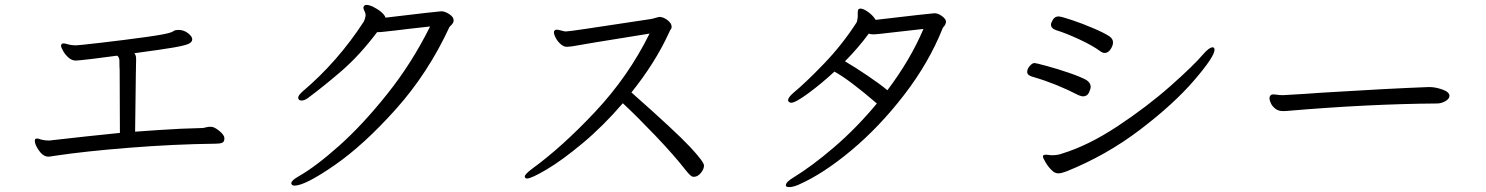

<svg xmlns="http://www.w3.org/2000/svg" viewBox="-20 -727 6060 783"><path d="M859 -141Q690 -139 507.5 -124.5Q325 -110 206 -92Q182 -88 176 -88L170 -89Q153 -92 137.5 -115Q122 -138 122 -152Q122 -159 124.5 -160.5Q127 -162 132 -162Q136 -162 141 -160Q146 -158 152 -157Q163 -154 178 -154H182Q339 -172 469 -185L468 -442Q467 -451 467 -479Q467 -493 458 -500Q416 -494 357.5 -487Q299 -480 289 -480Q273 -480 259.5 -492Q246 -504 237.5 -519Q229 -534 229 -540Q229 -546 234 -549Q236 -550 240 -550Q244 -550 254.5 -547Q265 -544 274 -543L289 -542Q299 -542 394 -553Q489 -564 575.5 -576Q662 -588 680 -596Q683 -597 689 -601Q695 -605 707 -605Q730 -605 747 -591.5Q764 -578 764 -567Q764 -555 748.5 -548Q733 -541 686.5 -533Q640 -525 528 -510Q535 -501 535 -489V-479L534 -425L531 -190Q624 -197 718 -202L808 -205Q813 -206 821.5 -208Q830 -210 837 -210H842Q855 -209 874.5 -193Q894 -177 895 -165V-161Q895 -149 886.5 -145Q878 -141 859 -141Z M1234 -326Q1221 -317 1210 -317Q1202 -317 1199 -321Q1196 -324 1196 -329Q1196 -338 1214 -354Q1357 -475 1463 -638Q1470 -652 1471 -665V-666Q1471 -672 1466.5 -681.5Q1462 -691 1462 -695Q1462 -701 1467 -705Q1469 -707 1475 -707Q1481 -707 1488.5 -704.5Q1496 -702 1498 -701Q1524 -688 1537 -676Q1550 -664 1552 -655Q1769 -681 1780 -681Q1794 -681 1812 -669.5Q1830 -658 1830 -644Q1830 -635 1822.5 -627Q1815 -619 1813 -617Q1726 -429 1595 -282.5Q1464 -136 1344 -53Q1224 30 1181 30Q1172 30 1169 24Q1168 23 1168 20Q1168 9 1198 -8Q1267 -47 1363 -132.5Q1459 -218 1559.5 -344Q1660 -470 1734 -619Q1641 -609 1595 -603L1540 -597Q1534 -596 1524 -596H1518Q1447 -502 1375 -439.5Q1303 -377 1234 -326Z M2555 -350Q2735 -191 2793 -129Q2851 -67 2851 -52Q2851 -37 2838 -21.5Q2825 -6 2810 -6Q2805 -6 2803 -7Q2795 -10 2778 -31Q2729 -94 2652.5 -174Q2576 -254 2520 -306Q2439 -212 2355.5 -142.5Q2272 -73 2209.5 -36Q2147 1 2129 1Q2124 1 2122 -2Q2120 -5 2120 -7Q2120 -16 2149 -38Q2273 -128 2408 -272Q2543 -416 2629 -590Q2348 -545 2313 -538Q2297 -536 2292 -536Q2279 -536 2266.5 -547Q2254 -558 2246.5 -572Q2239 -586 2239 -595Q2239 -605 2250 -606H2251Q2255 -606 2266.5 -603Q2278 -600 2283 -599H2291Q2299 -599 2370 -609.5Q2441 -620 2632 -649Q2644 -651 2651 -653.5Q2658 -656 2664 -657L2669 -658Q2685 -658 2702 -645Q2719 -632 2719 -618Q2719 -610 2713 -604L2707 -591Q2652 -471 2555 -350Z M3217 -4Q3291 -49 3382 -127Q3473 -205 3556 -305Q3443 -402 3383 -435Q3330 -386 3277 -347Q3224 -308 3207 -308Q3200 -308 3195 -314Q3194 -315 3194 -319Q3194 -329 3214 -347Q3266 -390 3340.5 -467.5Q3415 -545 3473 -635Q3476 -640 3478 -658V-677Q3478 -686 3482 -690Q3486 -692 3489 -692Q3501 -692 3520.5 -678Q3540 -664 3551 -646Q3781 -673 3791 -673Q3806 -673 3822 -661Q3838 -649 3838 -638Q3838 -635 3834 -625Q3832 -622 3828.5 -618Q3825 -614 3824 -611Q3768 -471 3667.5 -340.5Q3567 -210 3451.5 -113.5Q3336 -17 3235 27Q3213 36 3199 36Q3187 36 3185 31V28Q3185 15 3217 -4ZM3599 -359Q3693 -484 3746 -609Q3652 -599 3613 -594Q3555 -587 3546 -587H3539Q3531 -587 3523 -590Q3483 -535 3426 -477Q3467 -453 3518 -418.5Q3569 -384 3599 -359Z M4467 -518Q4438 -540 4383.5 -565.5Q4329 -591 4287 -604Q4266 -611 4266 -627Q4266 -634 4274 -647Q4282 -660 4297 -660Q4307 -660 4350.5 -645.5Q4394 -631 4439.5 -611.5Q4485 -592 4504 -579Q4519 -569 4519 -554Q4519 -541 4509 -526Q4499 -511 4485 -511Q4477 -511 4467 -518ZM4199 -470Q4204 -470 4248.5 -458Q4293 -446 4339.5 -430Q4386 -414 4410 -401Q4428 -389 4428 -373Q4428 -365 4421 -349.5Q4414 -334 4396 -334Q4390 -334 4378 -339Q4287 -386 4194 -413Q4182 -416 4175.5 -421Q4169 -426 4169 -434Q4169 -446 4179.5 -458Q4190 -470 4199 -470ZM4245 -96Q4253 -96 4258 -95Q4262 -94 4271 -94Q4293 -94 4309 -100Q4418 -133 4538 -212.5Q4658 -292 4753 -376Q4848 -460 4886 -505Q4911 -534 4925 -534Q4933 -534 4933 -524Q4933 -496 4849.5 -399Q4766 -302 4628.5 -197.5Q4491 -93 4329 -28Q4308 -20 4296 -20Q4281 -20 4269 -33Q4256 -45 4244.5 -64Q4233 -83 4233 -89Q4233 -96 4245 -96Z M5891 -336Q5891 -324 5874.5 -314.5Q5858 -305 5841 -305Q5561 -303 5233 -275Q5225 -274 5212 -274Q5193 -274 5180.5 -284Q5168 -294 5162.5 -306.5Q5157 -319 5157 -326Q5157 -333 5161 -337.5Q5165 -342 5172 -342Q5179 -342 5188.5 -340.5Q5198 -339 5210 -339H5214Q5321 -345 5370 -349Q5644 -366 5807 -372H5810Q5833 -372 5862 -362Q5891 -352 5891 -336Z"/></svg>

Font: Iansui 0.93
Style: Regular
Weight: 400
Designer: But Ko / Fontworks Inc.
Foundry: zi-hi.com / Fontworks Inc.
Version: Version 0.931